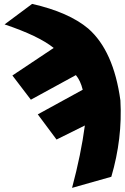

<svg xmlns="http://www.w3.org/2000/svg" viewBox="-20 -728 624 960"><path d="M140.6 -708.5Q323.7 -667 421.4 -585Q547.9 -474.1 582 -226.1Q592.8 -35.6 536.6 155.8L340.3 211.4Q385.3 43 404.3 -100.6L262.7 -30.3L168.9 -156.2L393.6 -279.3Q382.3 -325.2 359.4 -352.5L134.3 -229.5L42 -350.6L248.5 -488.3Q173.3 -548.8 2.9 -606Z"/></svg>

Font: Lapsus Pro (theguybrush.com)
Style: Bold
Weight: 700
Designer: Jose Roses
Version: Version 1.00 February 9, 2018, initial release